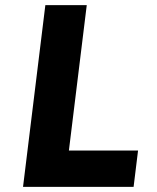

<svg xmlns="http://www.w3.org/2000/svg" viewBox="-20 -723 604 741"><path d="M314.8 -703.1H155L68.9 -1.9H495.6L512.8 -142.1H245.9Z"/></svg>

Font: Hussar
Style: BdSuprExtOblOne
Weight: 700
Foundry: Cannot Into Space Fonts
Version: Version 2.00